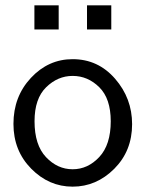

<svg xmlns="http://www.w3.org/2000/svg" viewBox="-20 -680 540 711"><path d="M29.8 -221.2Q29.8 -322.3 94.5 -391.6Q159.2 -460.9 249 -460.9Q343.3 -460.9 406.2 -388.4Q469.2 -315.9 469.2 -220.2Q469.2 -121.1 403.1 -54.9Q336.9 11.2 249 11.2Q161.1 11.2 95.5 -55.4Q29.8 -122.1 29.8 -221.2ZM107.4 -570.8V-660.2H197.3V-570.8ZM107.9 -231Q107.9 -143.1 150.4 -98.1Q192.9 -53.2 249 -53.2Q305.2 -53.2 347.7 -98.6Q390.1 -144 390.1 -231Q390.1 -314.9 347.7 -356.9Q305.2 -398.9 249 -398.9Q193.8 -398.9 150.9 -356.9Q107.9 -314.9 107.9 -231ZM302.2 -570.8V-660.2H392.1V-570.8Z"/></svg>

Font: CMU Sans Serif
Style: Medium
Weight: 500
Version: Version 0.7.0